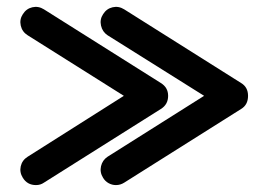

<svg xmlns="http://www.w3.org/2000/svg" viewBox="-20 -520 743 555"><path d="M677 -205 339 8Q328 15 315 15Q304 15 294 9.5Q284 4 278 -6Q268 -22 272 -39.5Q276 -57 291 -67L570 -243L291 -418Q276 -428 272 -446Q268 -464 278 -479Q288 -495 305.5 -499Q323 -503 339 -493L677 -280Q697 -268 697 -243Q697 -217 677 -205ZM445 -205 107 8Q97 15 84 15Q59 15 46 -6Q36 -22 40 -39.5Q44 -57 60 -67L338 -243L60 -418Q44 -428 40 -446Q36 -464 46 -479Q56 -495 73.5 -499Q91 -503 107 -493L445 -280Q466 -267 466 -243Q466 -218 445 -205Z"/></svg>

Font: Hanken
Style: Book
Weight: 400
Designer: Alfredo Marco Pradil
Foundry: Hanken Design Co.
Version: Version 2.06 2014